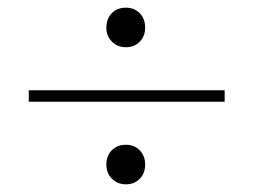

<svg xmlns="http://www.w3.org/2000/svg" viewBox="-20 -539 660 500"><path d="M55 -304H565V-274H55ZM308 -162Q330 -162 344 -147.5Q358 -133 358 -110Q358 -88 344 -73.5Q330 -59 308 -59Q286 -59 271.5 -73.5Q257 -88 257 -110Q257 -133 271 -147.5Q285 -162 308 -162ZM308 -519Q330 -519 344 -504.5Q358 -490 358 -467Q358 -445 344 -430.5Q330 -416 308 -416Q286 -416 271.5 -430.5Q257 -445 257 -467Q257 -490 271 -504.5Q285 -519 308 -519Z"/></svg>

Font: Nyght Serif Light
Style: Regular
Weight: 300
Designer: Maksym Kobuzan
Version: Version 0.410